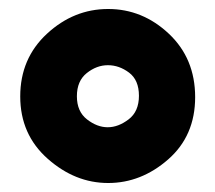

<svg xmlns="http://www.w3.org/2000/svg" viewBox="-20 -729 479 427"><path d="M25 -514.5Q25 -599 84.5 -654Q144 -709 220.5 -709Q297 -709 355.5 -654Q414 -599 414 -513Q414 -427 354 -374.5Q294 -322 220.5 -322Q147 -322 86 -376Q25 -430 25 -514.5ZM151 -515Q151 -481 173.5 -463.5Q196 -446 219.5 -446Q243 -446 266 -463.5Q289 -481 289 -516Q289 -551 267 -567.5Q245 -584 220 -584Q195 -584 173 -566.5Q151 -549 151 -515Z"/></svg>

Font: Fredoka One
Style: Regular
Weight: 400
Version: Version 1.001;April 7, 2020;FontCreator 12.0.0.2522 64-bit